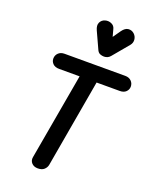

<svg xmlns="http://www.w3.org/2000/svg" viewBox="-225 -1416 1219 1536"><g transform="rotate(20 385.0 -648.0)"><path d="M293 1.5Q259.5 1.5 240.5 -19.2Q221.5 -40 227 -70L356.5 -805H181.5Q147 -805 128.5 -823.5Q110 -842 110 -867Q110 -895 129.5 -914.2Q149 -933.5 181.5 -933.5H698.5Q731 -933.5 750.2 -914.2Q769.5 -895 769.5 -867Q769.5 -842 751 -823.5Q732.5 -805 698.5 -805H501L370 -55.5Q365.5 -33 347 -15.8Q328.5 1.5 293 1.5ZM485 -1020Q468 -1020 451.8 -1026.5Q435.5 -1033 426 -1053L360 -1197Q342.5 -1235.5 354.8 -1261Q367 -1286.5 394 -1294.5Q421 -1303 447.2 -1292Q473.5 -1281 480 -1254.5L497 -1192L542.5 -1257Q567 -1291 594.8 -1293.5Q622.5 -1296 644 -1277Q665 -1257.5 667.5 -1230.2Q670 -1203 652.5 -1181.5L537.5 -1044Q526.5 -1031 512.8 -1025.5Q499 -1020 485 -1020Z"/></g></svg>

Font: Edu AU VIC WA NT Pre
Style: Bold
Weight: 700
Designer: Tina and Corey Anderson, Eben Sorkin, Mirko Velimirovic
Foundry: Google for Education
Version: Version 1.001